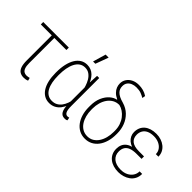

<svg xmlns="http://www.w3.org/2000/svg" viewBox="-24 -1348 1944 1944"><g transform="rotate(45 947.5 -376.0)"><path d="M406.7 -528.3V-493.7H40.5V-528.3ZM197.3 -528.3H233.9V-135.3Q233.9 -92.8 242.7 -68.6Q251.5 -44.4 266.8 -34.7Q282.2 -24.9 301.8 -24.9Q314 -24.9 323.5 -26.9Q333 -28.8 343.8 -31.2L351.6 0Q337.9 6.3 324.2 8.5Q310.5 10.7 297.4 10.7Q264.2 10.7 241.7 -3.9Q219.2 -18.6 208.3 -50.8Q197.3 -83 197.3 -135.7Z M492.7 -252.9V-263.2Q492.7 -325.7 504.2 -376.2Q515.6 -426.8 537.4 -462.9Q559.1 -499 590.6 -518.6Q622.1 -538.1 662.6 -538.1Q692.4 -538.1 717 -527.8Q741.7 -517.6 760.7 -498.5Q779.8 -479.5 794.2 -453.4Q808.6 -427.2 818.4 -394.8Q828.1 -362.3 833.5 -325.7V-189.9Q828.6 -148.9 815.4 -112.5Q802.2 -76.2 781 -48.6Q759.8 -21 729.7 -5.4Q699.7 10.3 661.6 10.3Q621.6 10.3 590.1 -8.3Q558.6 -26.9 536.9 -61.3Q515.1 -95.7 503.9 -144.3Q492.7 -192.9 492.7 -252.9ZM530.3 -263.2V-252.9Q530.3 -203.1 538.3 -161.1Q546.4 -119.1 563 -88.6Q579.6 -58.1 605.5 -41.5Q631.3 -24.9 666 -24.9Q700.2 -24.9 725.3 -38.6Q750.5 -52.2 768.6 -76.4Q786.6 -100.6 798.1 -132.1Q809.6 -163.6 815.4 -199.7V-309.6Q811 -339.4 800.5 -373Q790 -406.7 772.5 -436.3Q754.9 -465.8 729 -484.4Q703.1 -502.9 667 -502.9Q631.8 -502.9 606 -484.6Q580.1 -466.3 563.2 -433.6Q546.4 -400.9 538.3 -357.2Q530.3 -313.5 530.3 -263.2ZM811.5 -528.3H842.3V-128.4Q842.3 -98.1 845.7 -78.4Q849.1 -58.6 855.5 -47.1Q861.8 -35.6 870.4 -30.8Q878.9 -25.9 888.7 -25.9Q895 -25.9 900.9 -27.3Q906.7 -28.8 911.6 -29.8L917.5 2Q909.2 7.8 900.4 9Q891.6 10.3 882.3 10.3Q863.3 10.3 848.9 2.4Q834.5 -5.4 825 -22Q815.4 -38.6 810.5 -64.9Q805.7 -91.3 805.7 -128.4V-416ZM679.7 -602.5 720.2 -741.7H763.7L712.4 -602.5Z M1028.3 -636.2Q1028.3 -672.4 1047.1 -701.2Q1065.9 -730 1099.4 -746.6Q1132.8 -763.2 1176.8 -763.2Q1209 -763.2 1239.7 -755.1Q1270.5 -747.1 1299.8 -727.5L1293.9 -693.8Q1268.1 -709 1242.2 -718.5Q1216.3 -728 1175.8 -728Q1146 -728 1120.6 -717.5Q1095.2 -707 1080.3 -686.8Q1065.4 -666.5 1065.4 -636.2Q1065.4 -616.2 1071.3 -599.6Q1077.1 -583 1091.3 -568.4Q1105.5 -553.7 1129.4 -541.7Q1153.3 -529.8 1188 -520.5Q1248 -502.9 1288.1 -463.6Q1328.1 -424.3 1348.1 -372.1Q1368.2 -319.8 1368.2 -263.2V-245.1Q1368.2 -189.5 1354.5 -143.1Q1340.8 -96.7 1315.2 -62.3Q1289.6 -27.8 1253.4 -9Q1217.3 9.8 1172.9 9.8Q1127.9 9.8 1091.6 -9Q1055.2 -27.8 1029.3 -62.3Q1003.4 -96.7 989.5 -143.1Q975.6 -189.5 975.6 -245.1V-263.2Q975.6 -333 997.8 -383.5Q1020 -434.1 1054.4 -463.9Q1088.9 -493.7 1124.5 -500L1124 -503.9Q1088.9 -520.5 1067.9 -542Q1046.9 -563.5 1037.6 -587.6Q1028.3 -611.8 1028.3 -636.2ZM1012.7 -263.2V-245.1Q1012.7 -201.2 1023.2 -161.4Q1033.7 -121.6 1054 -90.8Q1074.2 -60.1 1104.2 -42.5Q1134.3 -24.9 1172.9 -24.9Q1211.4 -24.9 1240.7 -42.5Q1270 -60.1 1290.5 -90.8Q1311 -121.6 1321.5 -161.4Q1332 -201.2 1332 -245.1V-263.2Q1332 -306.6 1319.3 -343.5Q1306.6 -380.4 1284.9 -408.4Q1263.2 -436.5 1235.8 -454.8Q1208.5 -473.1 1179.2 -479.5Q1139.2 -479.5 1108.2 -461.7Q1077.1 -443.8 1055.9 -413.3Q1034.7 -382.8 1023.7 -344Q1012.7 -305.2 1012.7 -263.2Z M1648.4 -280.8H1724.1V-252.4H1651.4Q1605 -252.4 1572.8 -241Q1540.5 -229.5 1524.2 -205.1Q1507.8 -180.7 1507.8 -142.1Q1507.8 -115.7 1517.3 -94.2Q1526.9 -72.8 1545.4 -57.1Q1564 -41.5 1590.6 -33.2Q1617.2 -24.9 1651.9 -24.9Q1696.3 -24.9 1729.5 -41.5Q1762.7 -58.1 1781.2 -86.2Q1799.8 -114.3 1799.8 -148.9H1836.4Q1836.4 -108.4 1820.6 -78.4Q1804.7 -48.3 1778.1 -29.1Q1751.5 -9.8 1718.5 0Q1685.5 9.8 1651.9 9.8Q1612.3 9.8 1579.1 -0.5Q1545.9 -10.7 1521.5 -30.5Q1497.1 -50.3 1483.6 -78.6Q1470.2 -106.9 1470.2 -143.1Q1470.2 -176.3 1481.4 -201.9Q1492.7 -227.5 1515.1 -245.1Q1537.6 -262.7 1571 -271.7Q1604.5 -280.8 1648.4 -280.8ZM1724.1 -258.3H1648.4Q1607.9 -258.3 1576.4 -268.6Q1544.9 -278.8 1522.9 -297.1Q1501 -315.4 1489.5 -339.4Q1478 -363.3 1478 -390.1Q1478 -425.8 1490.2 -453.4Q1502.4 -481 1525.4 -500Q1548.3 -519 1580.3 -528.8Q1612.3 -538.6 1651.9 -538.6Q1688 -538.6 1720 -528.1Q1752 -517.6 1776.6 -497.8Q1801.3 -478 1815.2 -450.4Q1829.1 -422.9 1829.1 -388.7H1792.5Q1792.5 -422.9 1773.4 -448.7Q1754.4 -474.6 1722.4 -489Q1690.4 -503.4 1651.9 -503.4Q1604.5 -503.4 1574.5 -488.5Q1544.4 -473.6 1530.3 -448.2Q1516.1 -422.9 1516.1 -391.6Q1516.1 -368.2 1523.7 -348.9Q1531.2 -329.6 1547.4 -315.9Q1563.5 -302.2 1589.4 -294.9Q1615.2 -287.6 1651.4 -287.6H1724.1Z"/></g></svg>

Font: Roboto Condensed ExtraLight
Style: Regular
Weight: 250
Designer: Christian Robertson
Foundry: Google
Version: Version 3.008; 2023